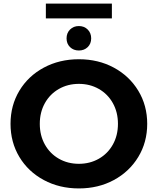

<svg xmlns="http://www.w3.org/2000/svg" viewBox="-20 -1044 884 1076"><path d="M39 -350Q39 -453 88.5 -535.5Q138 -618 225.5 -665Q313 -712 422 -712Q531 -712 618 -665Q705 -618 755 -535.5Q805 -453 805 -350Q805 -247 755 -164.5Q705 -82 618 -35Q531 12 422 12Q313 12 225.5 -35Q138 -82 88.5 -164.5Q39 -247 39 -350ZM641 -350Q641 -415 612.5 -466Q584 -517 534 -545.5Q484 -574 422 -574Q360 -574 310 -545.5Q260 -517 231.5 -466Q203 -415 203 -350Q203 -285 231.5 -234Q260 -183 310 -154.5Q360 -126 422 -126Q484 -126 534 -154.5Q584 -183 612.5 -234Q641 -285 641 -350ZM353 -829Q353 -859 372.5 -878.5Q392 -898 422 -898Q452 -898 471.5 -878.5Q491 -859 491 -829Q491 -799 471.5 -780Q452 -761 422 -761Q392 -761 372.5 -780Q353 -799 353 -829ZM237 -1024H607V-941H237Z"/></svg>

Font: APTA Sans Regular
Style: Bold Italic
Weight: 700
Version: Version 7.200